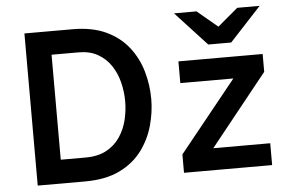

<svg xmlns="http://www.w3.org/2000/svg" viewBox="-51 -806 1334 880"><g transform="rotate(-5 616.0 -366.0)"><path d="M88 0V-700H309Q400 -700 463.2 -670.2Q526.5 -640.5 565.8 -590.2Q605 -540 623 -477.5Q641 -415 641 -350Q641 -290 624 -228.5Q607 -167 568.5 -115Q530 -63 465.5 -31.5Q401 0 305 0ZM203.5 -109H317.5Q375 -109 414 -130.2Q453 -151.5 476.8 -187Q500.5 -222.5 510.8 -265Q521 -307.5 521 -350Q521 -395 510 -438.2Q499 -481.5 475.8 -516Q452.5 -550.5 416 -571.2Q379.5 -592 328.5 -592H203.5ZM761 0V-84.5L1024 -411H780V-511H1167.5V-429L904.5 -100.5H1166.5V0ZM923 -576 779 -732H882.5L976.5 -653.5L1070 -732H1173L1028.5 -576Z"/></g></svg>

Font: Overpass SemiBold
Style: Regular
Weight: 600
Designer: Delve Withrington, Dave Bailey, Thomas Jockin
Foundry: Delve Fonts LLC
Version: Version 4.000